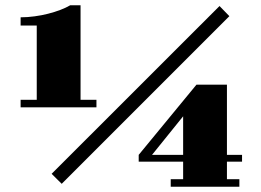

<svg xmlns="http://www.w3.org/2000/svg" viewBox="-20 -712 995 732"><path d="M58.6 -331.5H120.1V-614.7H58.6V-646Q84.5 -646 111.6 -649.7Q138.7 -653.3 163.6 -659.7Q188.5 -666 210.2 -674.3Q231.9 -682.6 247.6 -691.9H287.1V-331.5H347.7V-302.7H58.6ZM816.9 -689 854.5 -650.4 215.3 -11.2 176.8 -49.3ZM508.8 -121.6 729 -389.2H845.2V-121.6H902.8V-95.7H845.2V-28.8H892.6V0H630.9V-28.8H678.2V-95.7H508.8ZM678.2 -121.6V-268.6L559.6 -121.6Z"/></svg>

Font: GravitasOne
Style: Regular
Weight: 400
Designer: Riccardo De Franceschi
Foundry: Sorkin Type Co.
Version: Version 1.001